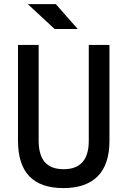

<svg xmlns="http://www.w3.org/2000/svg" viewBox="-20 -914 626 943"><path d="M291 9.8Q68.4 9.8 68.4 -222.7V-693.4H169.9V-222.7Q169.9 -153.3 199.7 -118.2Q229.5 -83 293 -83Q416 -83 416 -222.7V-693.4H517.6V-222.7Q517.6 -106.4 460 -48.3Q402.3 9.8 291 9.8ZM248.5 -771.5 116.7 -893.6H254.4L361.8 -771.5Z"/></svg>

Font: CaskaydiaCove NFP
Style: Regular
Weight: 400
Designer: Aaron Bell
Foundry: Saja Typeworks
Version: Version 2111.001; VTT 6.35;Nerd Fonts 3.1.1